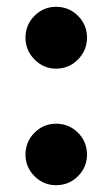

<svg xmlns="http://www.w3.org/2000/svg" viewBox="-20 -573 331 565"><path d="M145 -28Q108 -28 81.5 -54.5Q55 -81 55 -118Q55 -156 81.5 -182.5Q108 -209 145 -209Q183 -209 209.5 -182.5Q236 -156 236 -118Q236 -81 209.5 -54.5Q183 -28 145 -28ZM145 -371Q108 -371 81.5 -398Q55 -425 55 -462Q55 -500 81.5 -526.5Q108 -553 145 -553Q183 -553 209.5 -526.5Q236 -500 236 -462Q236 -425 209.5 -398Q183 -371 145 -371Z"/></svg>

Font: BLUETTI 2.0
Style: Bold
Weight: 700
Designer: Stijn de Vries
Foundry: tokotype
Version: Version 2.005;October 31, 2023;FontCreator 14.0.0.2814 64-bi